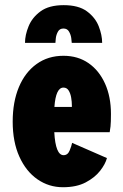

<svg xmlns="http://www.w3.org/2000/svg" viewBox="-20 -734 490 764"><path d="M230.5 11Q174.5 11 129 -20.5Q83.5 -52 57 -110.8Q30.5 -169.5 30.5 -250Q30.5 -328.5 55.2 -387.5Q80 -446.5 125.5 -479.2Q171 -512 232.5 -512Q290 -512 332.2 -482.8Q374.5 -453.5 398 -401.2Q421.5 -349 421.5 -280.5Q421.5 -247.5 419.8 -231.2Q418 -215 416.5 -208H196Q201 -116.5 233 -116.5Q249.5 -116.5 257 -134.8Q264.5 -153 267 -165.5L405.5 -105Q399.5 -81.5 378.5 -54.5Q357.5 -27.5 321 -8.2Q284.5 11 230.5 11ZM232.5 -385.5Q202 -385.5 196.5 -308.5H266V-314Q266 -329 263.2 -345.5Q260.5 -362 253.2 -373.8Q246 -385.5 232.5 -385.5ZM233.5 -713.5Q292.5 -713.5 325.8 -689Q359 -664.5 372.8 -629.5Q386.5 -594.5 386.5 -563.5H265.5Q265.5 -569 263.5 -582.8Q261.5 -596.5 254.5 -608.5Q247.5 -620.5 232.5 -620.5Q217.5 -620.5 210.8 -608.5Q204 -596.5 202.2 -582.8Q200.5 -569 200.5 -563.5H79.5Q79.5 -594.5 93.8 -629.5Q108 -664.5 141.5 -689Q175 -713.5 233.5 -713.5Z"/></svg>

Font: Trispace Condensed ExtraBold
Style: Regular
Weight: 800
Width: 3
Designer: Tyler Finck
Foundry: Etcetera Type Company
Version: Version 1.210; ttfautohint (v1.8.3)